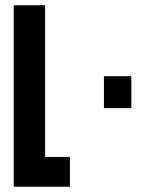

<svg xmlns="http://www.w3.org/2000/svg" viewBox="-20 -708 576 728"><path d="M32 0V-688H151V-113H245V0ZM374 -298V-419H478V-298Z"/></svg>

Font: Saira UltraCondensed ExtraBold
Style: Regular
Weight: 800
Width: 1
Designer: Hector Gatti with collaboration of the Omnibus-Type team
Foundry: Omnibus-Type
Version: Version 1.101